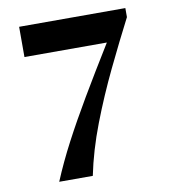

<svg xmlns="http://www.w3.org/2000/svg" viewBox="-76 -727 713 794"><g transform="rotate(-10 280.5 -330.0)"><path d="M109 0Q141 -77 182.5 -156Q224 -235 278 -326.5Q332 -418 403 -533H57V-660H503V-622Q455 -529 404.5 -424Q354 -319 312.5 -211Q271 -103 250 0Z"/></g></svg>

Font: Spectral
Style: Bold
Weight: 700
Designer: Jean-Baptiste Levee
Foundry: Production Type
Version: Version 2.001